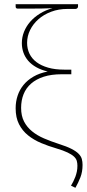

<svg xmlns="http://www.w3.org/2000/svg" viewBox="-20 -723 416 914"><path d="M351.5 -692.5Q351.5 -687 347.8 -683.8Q344 -680.5 339.5 -680.5H301Q259 -680.5 223.8 -667.2Q188.5 -654 163 -631.5Q137.5 -609 123.2 -579.8Q109 -550.5 109 -519Q109 -491 120.2 -467.5Q131.5 -444 153.8 -427.2Q176 -410.5 209 -401Q242 -391.5 285.5 -391.5H319.5V-369.5H273.5Q224.5 -369.5 188.2 -357.8Q152 -346 128 -325Q104 -304 92.2 -274.5Q80.5 -245 80.5 -209.5Q80.5 -171.5 94.5 -144.5Q108.5 -117.5 132.8 -97.8Q157 -78 189.8 -64Q222.5 -50 259.5 -38Q297.5 -26 320 -14.5Q342.5 -3 354.2 9Q366 21 369.5 34Q373 47 373 62Q373 95 362.8 121.2Q352.5 147.5 339 171L318 161Q323.5 151.5 329 140.8Q334.5 130 338.8 118.5Q343 107 345.8 94Q348.5 81 348.5 66Q348.5 53.5 345.5 42.8Q342.5 32 332 22.2Q321.5 12.5 301.8 3Q282 -6.5 248.5 -16.5Q210.5 -27.5 175.5 -42.2Q140.5 -57 113.5 -78.8Q86.5 -100.5 70.5 -131.8Q54.5 -163 54.5 -208Q54.5 -239 63.8 -267.2Q73 -295.5 91.8 -318.5Q110.5 -341.5 139.2 -358.2Q168 -375 207 -382.5Q176 -390 152.8 -403Q129.5 -416 114.2 -433.8Q99 -451.5 91.5 -472.8Q84 -494 84 -518Q84 -546 94.5 -572Q105 -598 124 -619.8Q143 -641.5 170 -658.2Q197 -675 230 -684Q206 -683 180 -682.5Q154 -682 119 -682H64.5Q54.5 -682 54.5 -691.5V-703H351.5Z"/></svg>

Font: Lato ExtraLight
Style: Regular
Weight: 275
Designer: Lukasz Dziedzic with Adam Twardoch and Botio Nikoltchev
Foundry: tyPoland Lukasz Dziedzic
Version: Version 2.015; 2015-08-06; http://www.latofonts.com/